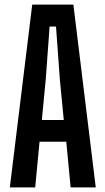

<svg xmlns="http://www.w3.org/2000/svg" viewBox="-20 -820 459 840"><path d="M23 0 121 -800H301L399 0H289L270 -200H153L134 0ZM163 -295H259L242 -471L225 -704H197L180 -471Z"/></svg>

Font: Big Shoulders Display
Style: Bold
Weight: 700
Designer: Patric King
Foundry: XO Type Co
Version: Version 1.000; ttfautohint (v1.8.2)